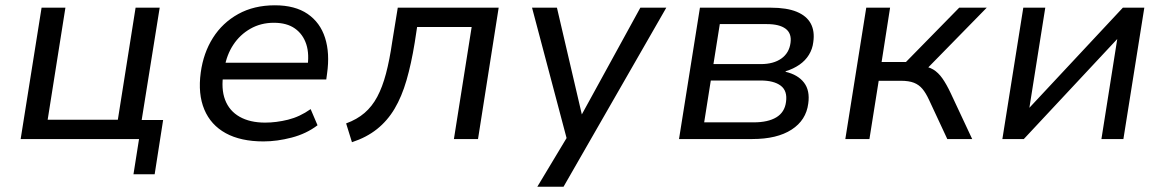

<svg xmlns="http://www.w3.org/2000/svg" viewBox="-20 -525 4399 725"><path d="M484 133 505 0H58L137 -496H227L160 -73H425L492 -496H583L515 -72H596L564 133Z M975 9Q889 9 832.5 -22Q776 -53 751.5 -111.5Q727 -170 738 -251Q748 -325 784 -382Q820 -439 879.5 -472Q939 -505 1018 -505Q1094 -505 1141.5 -472.5Q1189 -440 1207.5 -382Q1226 -324 1215 -247L1212 -225H801L811 -288H1163L1140 -266Q1149 -320 1136.5 -358Q1124 -396 1093.5 -417.5Q1063 -439 1014 -439Q965 -439 925.5 -416.5Q886 -394 861 -356Q836 -318 828 -270L824 -250Q814 -190 830 -148Q846 -106 885 -84Q924 -62 981 -62Q1023 -62 1067.5 -73Q1112 -84 1153 -113L1179 -52Q1137 -20 1081.5 -5.5Q1026 9 975 9Z M1309 12 1287 -59Q1328 -74 1356.5 -98.5Q1385 -123 1404.5 -159.5Q1424 -196 1437.5 -247Q1451 -298 1461 -367L1482 -496H1863L1785 0H1694L1761 -423H1555L1546 -364Q1533 -284 1515 -222Q1497 -160 1470 -114.5Q1443 -69 1403.5 -37.5Q1364 -6 1309 12Z M2009 180 2131 -23 2127 25 1989 -496H2083L2177 -93L2398 -496H2496L2108 180Z M2544 0 2623 -496H2890Q2951 -496 2988.5 -480.5Q3026 -465 3041.5 -436Q3057 -407 3051 -366Q3048 -340 3034.5 -318Q3021 -296 2998.5 -280.5Q2976 -265 2947 -256L2946 -254Q2993 -243 3016 -213Q3039 -183 3032 -134Q3024 -71 2969 -35.5Q2914 0 2821 0ZM2639 -63H2826Q2880 -63 2911.5 -82Q2943 -101 2948 -140Q2954 -182 2928 -201.5Q2902 -221 2852 -221H2664ZM2674 -283H2853Q2901 -283 2930.5 -304Q2960 -325 2965 -363Q2970 -399 2946.5 -416.5Q2923 -434 2876 -434H2698Z M3172 0 3251 -496H3341L3309 -291H3401L3602 -496H3706L3470 -255L3454 -277Q3485 -274 3504 -262.5Q3523 -251 3538.5 -229Q3554 -207 3570 -173L3651 0H3557L3488 -148Q3476 -174 3463 -189.5Q3450 -205 3431 -212.5Q3412 -220 3381 -220H3298L3263 0Z M3765 0 3844 -496H3927L3867 -118L4220 -496H4301L4222 0H4139L4199 -379H4200L3846 0Z"/></svg>

Font: Nunito Sans 7pt
Style: Italic
Weight: 400
Italic angle: -9°
Designer: Vernon Adams
Foundry: Vernon Adams
Version: Version 3.101;gftools[0.9.27]